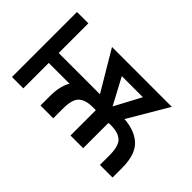

<svg xmlns="http://www.w3.org/2000/svg" viewBox="-77 -843 1140 1140"><g transform="rotate(45 493.0 -273.0)"><path d="M611.8 -296.9V-213.4H114.7V-296.9ZM155.8 -545.9V0H60.5V-545.9ZM407.2 0H299.8V-80.1Q300.3 -198.7 359.6 -247.6Q418.9 -296.4 524.4 -296.9H682.6Q786.6 -296.4 845.7 -247.6Q904.8 -198.7 904.8 -80.1V0H798.8V-80.1Q798.8 -157.7 770 -185.1Q741.2 -212.4 682.6 -212.9H524.4Q465.3 -212.4 436 -185.3Q406.7 -158.2 407.2 -80.1ZM785.2 -545.9V-464.8H444.3V-545.9ZM575.7 -241.2 738.3 -545.9H856.9L653.3 -200.2H591.3ZM474.6 -545.9 638.7 -238.3 621.6 -200.2H559.6L354.5 -545.9ZM658.2 -278.3V0H551.8V-278.3Z"/></g></svg>

Font: Inter Cardless Tabular
Style: Regular
Weight: 400
Designer: Rasmus Andersson
Foundry: rsms
Version: Version 4.000;git-4fc901f